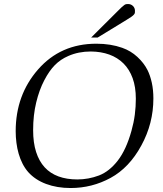

<svg xmlns="http://www.w3.org/2000/svg" viewBox="-20 -926 818 962"><path d="M58.6 -268.6Q58.6 -449.7 170.4 -577.6Q283.2 -707 462.9 -707Q534.7 -707 592.3 -686.5Q635.3 -671.4 668.2 -640.9Q701.2 -610.4 719.2 -574.7Q732.4 -548.3 740.5 -512Q748.5 -475.6 748.5 -432.6Q748.5 -307.1 688 -196.8Q627.9 -85.9 534.2 -34.7Q440.9 16.1 334 16.1Q265.6 16.1 210.9 -4.4Q156.2 -24.9 121.6 -63.5Q105 -82.5 93 -106Q81.1 -129.4 73.5 -155.8Q65.9 -182.1 62.3 -210.7Q58.6 -239.3 58.6 -268.6ZM146 -273.9Q146 -210.9 160.9 -164.6Q175.8 -118.2 203.9 -87.6Q231.9 -57.1 273.2 -42Q314.5 -26.9 367.2 -26.9Q423.3 -26.9 476.1 -46.9Q527.8 -66.9 570.1 -121.3Q612.3 -175.8 638.7 -270.5Q650.4 -312 655.5 -351.8Q660.6 -391.6 660.6 -431.2Q660.6 -490.2 644.5 -534.4Q628.4 -578.6 598.6 -608.2Q568.8 -637.7 527.6 -652.6Q486.3 -667.5 435.5 -668Q373 -668 322.3 -645.5Q283.7 -628.9 255.1 -600.1Q226.6 -571.3 201.7 -523.4Q176.8 -476.1 161.4 -412.6Q146 -349.1 146 -273.9ZM469.2 -737.8H436.5L568.4 -869.1Q582 -882.8 590.1 -890.4Q598.1 -897.9 603.5 -901.4Q608.9 -904.8 612.8 -905.3Q616.7 -905.8 621.6 -905.8Q636.2 -905.8 646.2 -896Q656.2 -886.2 656.2 -872.1Q656.2 -866.2 655.8 -862.1Q655.3 -857.9 651.1 -853Q647 -848.1 638.4 -842Q629.9 -835.9 613.8 -826.2Z"/></svg>

Font: XB Kayhan
Style: Italic
Weight: 400
Italic angle: -12°
Designer: Behnam
Foundry: Irmug
Version: Version 7.300 2009